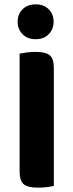

<svg xmlns="http://www.w3.org/2000/svg" viewBox="-20 -854 337 881"><path d="M70 -67V-608Q81 -610 101.5 -613Q122 -616 143 -616Q188 -616 207.5 -601Q227 -586 227 -542V-1Q216 2 196 4.5Q176 7 154 7Q107 7 88.5 -9Q70 -25 70 -67ZM144 -674Q106 -674 83.5 -697Q61 -720 61 -754Q61 -789 83.5 -811.5Q106 -834 144 -834Q181 -834 203.5 -811.5Q226 -789 226 -754Q226 -720 203.5 -697Q181 -674 144 -674Z"/></svg>

Font: Baloo 2 Latin
Style: Bold
Weight: 400
Designer: Sarang Kulkarni and Ek Type
Foundry: Ek Type
Version: Version 1.001